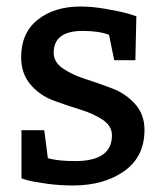

<svg xmlns="http://www.w3.org/2000/svg" viewBox="-20 -560 509 590"><path d="M116 -160 127 -74Q157 -65 211 -65Q324 -65 324 -144Q324 -173 295.5 -192Q267 -211 226 -223.5Q185 -236 143.5 -251.5Q102 -267 73.5 -300.5Q45 -334 45 -384Q45 -459 96 -499.5Q147 -540 228 -540Q263 -540 306 -532.5Q349 -525 374 -518L399 -510L396 -375H331L315 -453Q284 -465 234 -465Q145 -465 145 -398Q145 -369 173.5 -349.5Q202 -330 243 -317Q284 -304 325.5 -288Q367 -272 395.5 -240Q424 -208 424 -161Q424 -78 361.5 -34Q299 10 204 10Q163 10 123.5 4.5Q84 -1 65 -6L46 -12V-160Z"/></svg>

Font: Bitter
Style: Regular
Weight: 400
Designer: Sol Matas
Foundry: Sol Matas
Version: Version 1.300;PS 001.300;hotconv 1.0.70;makeotf.lib2.5.58329